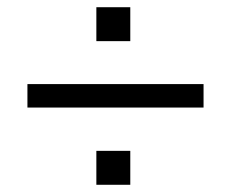

<svg xmlns="http://www.w3.org/2000/svg" viewBox="-20 -551 640 532"><path d="M56 -253V-318H544V-253ZM247 -39V-133H341V-39ZM247 -437V-531H341V-437Z"/></svg>

Font: Nunito Sans 8pt
Style: Regular
Weight: 400
Version: Version 3.101;gftools[0.9.27]